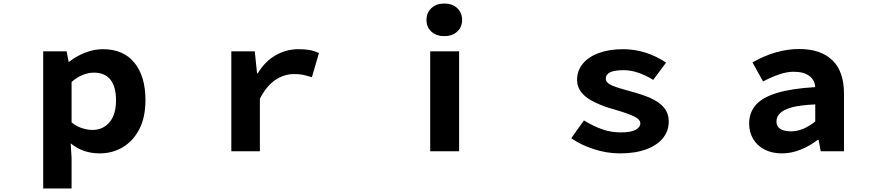

<svg xmlns="http://www.w3.org/2000/svg" viewBox="-20 -858 5040 1089"><path d="M225 -567H358L369 -508H373Q413 -540 463.5 -559.5Q514 -579 564 -579Q680 -579 742.5 -502Q805 -425 805 -291Q805 -194 771 -127Q737 -60 678 -24Q619 12 545 12Q450 12 381 -45L386 38V211H225ZM638 -289Q638 -366 606.5 -406Q575 -446 512 -446Q481 -446 448 -432.5Q415 -419 386 -393V-164Q412 -142 444 -131.5Q476 -121 504 -121Q564 -121 601 -164.5Q638 -208 638 -289Z M1292 -567H1425L1438 -442H1442Q1482 -509 1542.5 -544Q1603 -579 1673 -579Q1712 -579 1738 -574Q1764 -569 1789 -557L1749 -420Q1716 -430 1696.5 -434Q1677 -438 1649 -438Q1591 -438 1541 -404Q1491 -370 1454 -298V0H1292Z M2420 -567H2584V0H2420ZM2399 -745Q2399 -786 2427 -812Q2455 -838 2500 -838Q2545 -838 2573 -812Q2601 -786 2601 -745Q2601 -704 2573 -678.5Q2545 -653 2500 -653Q2455 -653 2427 -678.5Q2399 -704 2399 -745Z M3220 -74 3292 -175Q3346 -142 3396 -124.5Q3446 -107 3501 -107Q3559 -107 3586 -122Q3612 -137 3612 -158Q3612 -181 3575 -198.5Q3538 -216 3458 -239Q3406 -253 3360 -275Q3253 -323 3253 -405Q3253 -457 3285.5 -496.5Q3318 -536 3377 -557.5Q3436 -579 3514 -579Q3643 -579 3758 -503L3685 -405Q3594 -460 3518 -460Q3465 -460 3440.5 -448Q3416 -436 3416 -412Q3416 -388 3451.5 -373Q3487 -358 3563 -338Q3620 -323 3669 -302Q3719 -280 3746 -247.5Q3773 -215 3773 -168Q3773 -117 3742 -77Q3709 -35 3646.5 -11.5Q3584 12 3496 12Q3422 12 3348 -12Q3274 -36 3220 -74Z M4229 -157Q4229 -219 4267 -263Q4305 -306 4387.5 -331Q4470 -356 4604 -364Q4601 -405 4569.5 -428Q4538 -451 4482 -451Q4444 -451 4402 -437Q4360 -423 4308 -396L4248 -504Q4381 -580 4513 -580Q4635 -580 4701 -516.5Q4767 -453 4767 -326V0H4635L4623 -65H4618Q4573 -30 4520.5 -9Q4468 12 4415 12Q4359 12 4317 -9.5Q4275 -31 4252 -69.5Q4229 -108 4229 -157ZM4604 -169V-266Q4513 -261 4471 -249Q4425 -236 4404.5 -216Q4384 -196 4384 -169Q4384 -141 4405.5 -127Q4427 -113 4467 -113Q4534 -113 4604 -169Z"/></svg>

Font: Merged Yaku Han JP ExtraBold
Style: Regular
Weight: 800
Designer: Ryoko NISHIZUKA 西塚涼子 (kana, bopomofo & ideographs); Paul D. Hunt (Latin, Greek & Cyrillic); Sandoll Communications 산돌커뮤니
Foundry: Adobe
Version: Version 2.004